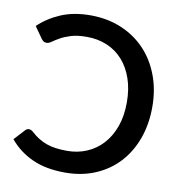

<svg xmlns="http://www.w3.org/2000/svg" viewBox="-82 -804 832 887"><g transform="rotate(10 334.0 -360.0)"><path d="M83 -160.5Q93 -160.5 103 -151.5Q120.5 -135.5 138.2 -124.5Q156 -113.5 176 -106.2Q196 -99 219.8 -95.8Q243.5 -92.5 273.5 -92.5Q322.5 -92.5 365 -110.5Q407.5 -128.5 439 -162.8Q470.5 -197 488.5 -246.8Q506.5 -296.5 506.5 -360Q506.5 -423 489.2 -472.5Q472 -522 441 -556.5Q410 -591 367 -609Q324 -627 272.5 -627Q228 -627 198.2 -617.8Q168.5 -608.5 148.8 -597.2Q129 -586 116.2 -576.8Q103.5 -567.5 93.5 -567.5Q84 -567.5 78.5 -571.5Q73 -575.5 69 -581L30.5 -635.5Q74.5 -677.5 134.2 -702.8Q194 -728 272 -728Q350.5 -728 415.8 -701Q481 -674 527.8 -625.2Q574.5 -576.5 600.2 -508.8Q626 -441 626 -360Q626 -279 601.5 -211.5Q577 -144 532 -95.2Q487 -46.5 423.2 -19.2Q359.5 8 281 8Q191.5 8 127.8 -20.8Q64 -49.5 20 -102.5L66.5 -153Q73.5 -160.5 83 -160.5Z"/></g></svg>

Font: Lato SemiBold
Style: Regular
Weight: 600
Designer: Lukasz Dziedzic with Adam Twardoch and Botio Nikoltchev
Foundry: tyPoland Lukasz Dziedzic
Version: Version 2.015; 2015-08-06; http://www.latofonts.com/